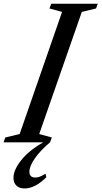

<svg xmlns="http://www.w3.org/2000/svg" viewBox="-74 -782 558 1055"><path d="M-54.5 0 -45 -26.5 34 -45.5 267 -716.5 198 -735.5 207.5 -761.5H463L454 -735.5L375.5 -716.5L141.5 -45.5L211 -26.5L201 0ZM61 253.5Q32 253.5 16 237.8Q0 222 0 195.5Q0 151.5 43 97.8Q86 44 164 0H201Q148.5 44 118 87.5Q87.5 131 87.5 162Q87.5 193.5 120.5 193.5Q132 193.5 144.2 189Q156.5 184.5 176 172.5L180.5 192Q118.5 253.5 61 253.5Z"/></svg>

Font: Libre Caslon Condensed Medium Italic
Style: Regular
Weight: 500
Italic angle: -22.583°
Designer: Pablo Impallari, Rodrigo Fuenzalida, Katja Schimmel, Ertekin Erdin
Foundry: Pablo Impallari, Rodrigo Fuenzalida
Version: Version 2.000; ttfautohint (v1.8.4.7-5d5b);gftools[0.9.33]